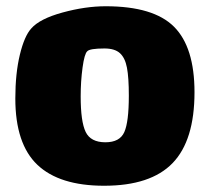

<svg xmlns="http://www.w3.org/2000/svg" viewBox="-20 -544 671 614"><path d="M29 -229Q29 -309 43.5 -369Q58 -429 80 -453Q107 -484 180 -504Q253 -524 318 -524Q471 -524 536.5 -458.5Q602 -393 602 -249Q602 -95 532 -22.5Q462 50 313 50Q170 50 99.5 -17Q29 -84 29 -229ZM392 -238Q392 -296 386 -327.5Q380 -359 363.5 -374Q347 -389 314 -389Q267 -389 259 -380Q250 -372 244 -328Q238 -284 238 -236Q238 -155 254 -122Q270 -89 317 -89Q363 -89 377.5 -121.5Q392 -154 392 -238Z"/></svg>

Font: Lalezar
Style: Bold
Weight: 700
Designer: Borna Izadpanah
Foundry: Borna Izadpanah
Version: Version 1.003;January 24, 2021;FontCreator 13.0.0.2683 64-bi